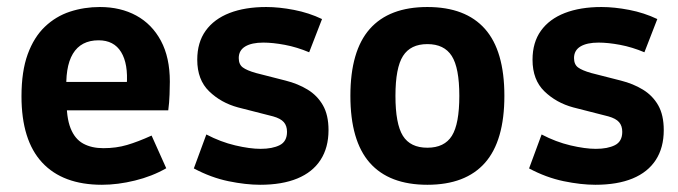

<svg xmlns="http://www.w3.org/2000/svg" viewBox="-20 -518 1925 545"><path d="M269.3 6.5Q158.4 6.5 99.7 -56.6Q41 -119.7 41 -244.8Q41 -315.5 58.6 -364Q76.3 -412.5 107.4 -442.1Q138.4 -471.7 178.6 -484.9Q218.8 -498.1 263.6 -498.1Q322.1 -498.1 366.8 -473.8Q411.5 -449.4 436.8 -402.2Q462.1 -355 462.1 -286.1Q462.1 -274 461.3 -250.2Q460.5 -226.3 457.6 -204.8H124L169.1 -237.4Q168.1 -184.8 180.3 -154.1Q192.4 -123.4 216.2 -110.4Q239.9 -97.4 273.4 -97.4Q310 -97.4 340.6 -106.5Q371.3 -115.5 410.3 -133.2L451.9 -40.4Q411.8 -17.4 363 -5.5Q314.2 6.5 269.3 6.5ZM339.7 -226.4V-275.7Q344.3 -336.8 323.8 -370.2Q303.4 -403.6 259.8 -403.6Q209.8 -403.6 186.8 -365.3Q163.9 -326.9 169.1 -251.9L124 -285.4H376.3Z M718.3 6.5Q677.8 6.5 628.2 -3.7Q578.7 -14 530.2 -39.9L565.7 -136.3Q606.2 -115.1 647.7 -105.3Q689.2 -95.5 719.6 -95.5Q753.2 -95.5 774 -106Q794.7 -116.5 794.7 -143.8Q794.7 -160.8 785.7 -171.2Q776.7 -181.6 755.4 -187.6L655.7 -213.1Q607.4 -226.1 573.7 -258.8Q539.9 -291.4 539.9 -348.4Q539.9 -397.6 563.8 -430.8Q587.6 -464 631.6 -481.1Q675.6 -498.1 735.8 -498.1Q772.1 -498.1 814.5 -489.9Q857 -481.7 894.1 -463.9L857.6 -369.6Q822.7 -384.3 788.5 -390.7Q754.4 -397.1 727.4 -397.1Q694.4 -397.1 676.1 -386.1Q657.7 -375 657.7 -353.2Q657.7 -335.1 669.2 -326.6Q680.6 -318.1 706.3 -310.8L790.8 -289.2Q825.8 -280.4 853.3 -263.6Q880.7 -246.9 896.6 -219.2Q912.5 -191.5 912.5 -148.7Q912.5 -98.9 889.9 -64.1Q867.4 -29.3 824.1 -11.4Q780.9 6.5 718.3 6.5Z M1193.1 6.5Q1084.7 6.5 1029.6 -55.9Q974.6 -118.3 974.6 -246Q974.6 -373.6 1029.6 -435.8Q1084.7 -498.1 1193.1 -498.1Q1301.6 -498.1 1356.7 -435.8Q1411.7 -373.6 1411.7 -246Q1411.7 -118.3 1356.7 -55.9Q1301.6 6.5 1193.1 6.5ZM1193.1 -98.7Q1241.5 -98.7 1262.7 -132.5Q1283.8 -166.3 1283.8 -246Q1283.8 -325.6 1262.3 -359.2Q1240.9 -392.8 1193.1 -392.8Q1145.4 -392.8 1124 -359.2Q1102.5 -325.6 1102.5 -246Q1102.5 -166.3 1123.6 -132.5Q1144.8 -98.7 1193.1 -98.7Z M1669.9 6.5Q1629.4 6.5 1579.9 -3.7Q1530.4 -14 1481.8 -39.9L1517.4 -136.3Q1557.8 -115.1 1599.3 -105.3Q1640.9 -95.5 1671.3 -95.5Q1704.9 -95.5 1725.6 -106Q1746.3 -116.5 1746.3 -143.8Q1746.3 -160.8 1737.3 -171.2Q1728.3 -181.6 1707.1 -187.6L1607.3 -213.1Q1559 -226.1 1525.3 -258.8Q1491.6 -291.4 1491.6 -348.4Q1491.6 -397.6 1515.5 -430.8Q1539.3 -464 1583.3 -481.1Q1627.3 -498.1 1687.4 -498.1Q1723.7 -498.1 1766.2 -489.9Q1808.6 -481.7 1845.8 -463.9L1809.2 -369.6Q1774.3 -384.3 1740.2 -390.7Q1706.1 -397.1 1679.1 -397.1Q1646.1 -397.1 1627.7 -386.1Q1609.4 -375 1609.4 -353.2Q1609.4 -335.1 1620.8 -326.6Q1632.3 -318.1 1657.9 -310.8L1742.5 -289.2Q1777.5 -280.4 1804.9 -263.6Q1832.4 -246.9 1848.3 -219.2Q1864.1 -191.5 1864.1 -148.7Q1864.1 -98.9 1841.6 -64.1Q1819 -29.3 1775.8 -11.4Q1732.5 6.5 1669.9 6.5Z"/></svg>

Font: Anaheim
Style: Regular
Weight: 400
Designer: Vernon Adams
Foundry: Vernon Adams
Version: Version 2.001